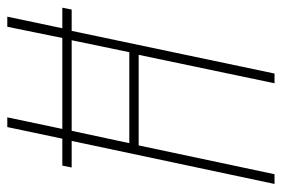

<svg xmlns="http://www.w3.org/2000/svg" viewBox="-140 -614 754 513"><g transform="rotate(-90 236.5 -357.0)"><path d="M111 -388H354L386 -542H144ZM2 0 117 -542H46L51 -567H123L154 -714H180L149 -567H392L422 -714H449L418 -567H473L468 -542H411L297 0H271L347 -363H105L28 0Z"/></g></svg>

Font: Noto Sans Display Condensed Thin
Style: Italic
Weight: 250
Width: 3
Italic angle: -12°
Designer: Monotype Design Team
Foundry: Monotype Imaging Inc.
Version: Version 1.900